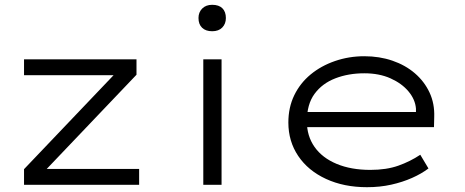

<svg xmlns="http://www.w3.org/2000/svg" viewBox="-20 -769 1936 799"><path d="M80 0V-65L465 -469L483 -456H80V-522H548V-458L163 -54L147 -66H559V0Z M826 0V-522H902V0ZM863 -639Q836 -639 821 -653.5Q806 -668 806 -694Q806 -718 821.5 -733.5Q837 -749 863 -749Q891 -749 905.5 -734.5Q920 -720 920 -694Q920 -670 905 -654.5Q890 -639 863 -639Z M1507 10Q1411 10 1336.5 -24.5Q1262 -59 1221 -120Q1180 -181 1180 -259Q1180 -322 1204.5 -372.5Q1229 -423 1272.5 -459Q1316 -495 1374 -515Q1432 -535 1496 -535Q1559 -535 1613 -516.5Q1667 -498 1706.5 -464Q1746 -430 1767.5 -384Q1789 -338 1787 -282L1786 -240H1245L1234 -303H1729L1711 -293V-317Q1708 -355 1680 -388.5Q1652 -422 1605 -443Q1558 -464 1496 -464Q1430 -464 1375.5 -443Q1321 -422 1289 -378.5Q1257 -335 1257 -264Q1257 -203 1289 -157.5Q1321 -112 1381 -87Q1441 -62 1521 -62Q1588 -62 1637.5 -79.5Q1687 -97 1729 -125L1763 -68Q1734 -46 1694.5 -28.5Q1655 -11 1608 -0.5Q1561 10 1507 10Z"/></svg>

Font: Lexend Peta Light
Style: Regular
Weight: 300
Version: Version 1.007